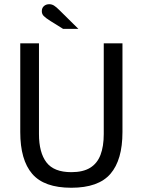

<svg xmlns="http://www.w3.org/2000/svg" viewBox="-20 -872 672 904"><path d="M315.6 12Q187.8 12 131.6 -53.5Q75.4 -119 75.4 -250.2V-668H163.5V-240.8Q163.5 -153.7 198.7 -107.5Q233.9 -61.4 315.8 -61.4Q370.9 -61.4 404.4 -82Q437.9 -102.6 453.2 -142.7Q468.5 -182.9 468.5 -240.8V-668H556.6V-250.2Q556.6 -119 500 -53.5Q443.5 12 315.6 12ZM276.8 -736.2 218.2 -772.7Q194.5 -787.6 185.7 -796.8Q176.9 -805.9 176.9 -819.5Q176.9 -834.6 186.9 -843.4Q196.8 -852.2 211.9 -852.2Q223.9 -852.2 234.3 -845.8Q244.8 -839.3 259.7 -824.3L348.9 -736.2Z"/></svg>

Font: Atkinson Hyperlegible Mono ExtraLight
Style: Regular
Weight: 200
Monospace: yes
Designer: Elliott Scott, Megan Eiswerth, Linus Boman, Theodore Petrosky, Letters from Sweden
Foundry: Applied Design Works, Letters from Sweden
Version: Version 2.001